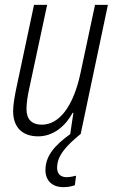

<svg xmlns="http://www.w3.org/2000/svg" viewBox="-20 -551 480 790"><path d="M137 10C200 10 250 -33 279 -87H282L269 0H270C202 49 167 92 167 149C167 191 194 219 240 219C259 219 274 216 288 211L293 172C281 175 267 178 254 178C229 178 215 164 215 139C215 90 251 50 312 0L424 -531H371L312 -254C283 -115 225 -38 152 -38C111 -38 89 -60 89 -102C89 -128 94 -159 101 -190L174 -531H120L48 -192C41 -159 34 -121 34 -94C34 -26 73 10 137 10Z"/></svg>

Font: Noto Sans Condensed Light
Style: Italic
Weight: 300
Width: 3
Italic angle: -12°
Designer: Monotype Design Team
Foundry: Monotype Imaging Inc.
Version: Version 2.013